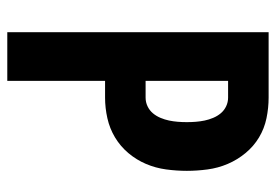

<svg xmlns="http://www.w3.org/2000/svg" viewBox="-138 -638 775 540"><g transform="rotate(90 250.0 -367.5)"><path d="M70 0V-735H254Q283 -735 312 -729Q341 -723 366 -708Q391 -693 410 -670Q429 -647 440.5 -620Q452 -593 456 -563.5Q460 -534 460 -505Q460 -476 456 -446.5Q452 -417 440.5 -390Q429 -363 410 -340.5Q391 -318 366 -303Q341 -288 312 -281.5Q283 -275 254 -275H207V0ZM207 -389H254Q267 -389 278.5 -394.5Q290 -400 298 -409.5Q306 -419 311 -431Q316 -443 318.5 -455Q321 -467 322 -479.5Q323 -492 323 -505Q323 -518 322 -530.5Q321 -543 318.5 -555Q316 -567 311 -579Q306 -591 298 -600.5Q290 -610 278.5 -615.5Q267 -621 254 -621H207Z"/></g></svg>

Font: Iosevka Curly Heavy
Style: Regular
Weight: 900
Monospace: yes
Designer: Belleve Invis
Foundry: Belleve Invis
Version: Version 22.1.2; ttfautohint (v1.8.4)